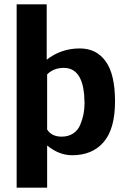

<svg xmlns="http://www.w3.org/2000/svg" viewBox="-20 -707 597 888"><path d="M57 161V-687H196V-431Q263 -483 349 -483Q426 -483 469 -423Q512 -363 512 -238Q512 -111 459.5 -50Q407 11 314 11Q253 11 198 -34V161ZM198 -363V-311V-108Q219 -75 265 -75Q296 -75 318 -89.5Q340 -104 350.5 -128.5Q361 -153 366 -178Q371 -203 371 -230Q371 -244 369 -272Q357 -393 275 -393Q228 -393 198 -363Z"/></svg>

Font: Coval
Style: Heavy
Weight: 900
Foundry: Context Ltd
Version: Version 001.000